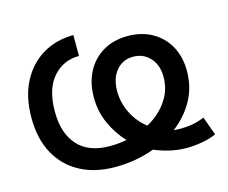

<svg xmlns="http://www.w3.org/2000/svg" viewBox="-104 -881 1233 1037"><g transform="rotate(-15 512.5 -363.0)"><path d="M819.8 10.3Q773.9 10.3 727.8 0Q681.6 -10.3 640.1 -28.3Q536.1 9.8 421.4 9.8Q307.6 9.8 224.4 -34.9Q141.1 -79.6 95.7 -163.1Q50.3 -246.6 50.3 -363.3Q50.3 -481 94.2 -564.7Q138.2 -648.4 213.6 -692.9Q289.1 -737.3 384.8 -737.3V-620.6Q295.4 -620.6 238.3 -554.4Q181.2 -488.3 181.2 -363.3Q181.2 -242.2 241.9 -174.6Q302.7 -106.9 421.4 -106.9Q469.2 -106.9 515.1 -115.7Q465.8 -168 435.1 -236.1Q404.3 -304.2 404.3 -381.8Q404.3 -464.8 437.3 -526.6Q470.2 -588.4 529.1 -622.6Q587.9 -656.7 665.5 -656.7Q743.2 -656.7 802.2 -623.5Q861.3 -590.3 894.3 -530.8Q927.2 -471.2 927.2 -392.6Q927.2 -300.3 885.7 -226.6Q844.2 -152.8 775.4 -101.1Q786.1 -100.1 797.4 -99.6Q808.6 -99.1 820.8 -99.1Q848.1 -99.1 879.6 -104.5Q911.1 -109.9 947.8 -125L985.4 -21.5Q950.7 -5.4 905.8 2.4Q860.8 10.3 819.8 10.3ZM644.5 -161.6Q713.9 -199.7 755.4 -259.8Q796.9 -319.8 796.9 -392.6Q796.9 -459.5 760 -500.2Q723.1 -541 665.5 -541Q606.9 -541 570.8 -497.6Q534.7 -454.1 534.7 -383.3Q534.7 -318.8 564 -259.8Q593.3 -200.7 644.5 -161.6Z"/></g></svg>

Font: Inter-SemiBold
Style: Regular
Weight: 600
Designer: Rasmus Andersson
Foundry: rsms
Version: Version 4.000;git-a52131595